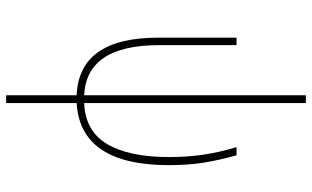

<svg xmlns="http://www.w3.org/2000/svg" viewBox="-220 -580 1039 640"><g transform="rotate(90 300.0 -259.5)"><path d="M297 5Q105 -3 105 -267V-528H130V-270Q130 -28 297 -20V-759H323V-20Q417 -24 460 -97Q503 -170 503 -303Q503 -365 495 -418Q487 -471 470 -528H497Q513 -472 521.5 -419.5Q530 -367 530 -303Q530 -7 323 5V240H297Z"/></g></svg>

Font: Noto Sans Mono UI Thin
Style: Regular
Weight: 250
Monospace: yes
Designer: Monotype Design team
Foundry: Monotype Imaging Inc.
Version: Version 1.000